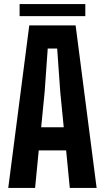

<svg xmlns="http://www.w3.org/2000/svg" viewBox="-20 -925 516 945"><path d="M20.6 0 124.1 -800H352.2L455.6 0H323.5L305.5 -184.8H170.7L152.7 0ZM182.6 -298.6H293.7L276.5 -473.3L261.4 -686.2H214.9L199.8 -473.2ZM76.5 -904.9H399.9V-845.5H76.5Z"/></svg>

Font: Big Shoulders Text SC Thin
Style: Regular
Weight: 100
Designer: Patric King
Foundry: XO Type Co
Version: Version 2.002